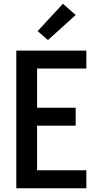

<svg xmlns="http://www.w3.org/2000/svg" viewBox="-20 -1005 540 1025"><path d="M67 0V-735H441V-639H178V-430H384V-334H178V-96H441V0ZM236 -791 181 -839 316 -985 384 -925Z"/></svg>

Font: Iosevka SS04
Style: Bold
Weight: 700
Monospace: yes
Designer: Belleve Invis
Foundry: Belleve Invis
Version: Version 19.0.0; ttfautohint (v1.8.4)